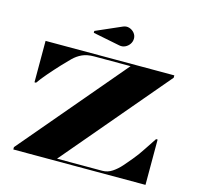

<svg xmlns="http://www.w3.org/2000/svg" viewBox="-126 -1051 1233 1187"><g transform="rotate(15 490.5 -457.5)"><path d="M526.4 -791 354 -825.4V-837.4L518.4 -909.4Q538.4 -918.2 558 -912Q577.6 -905.8 590.4 -890.2Q603.2 -874.6 603.2 -855Q603.2 -835.4 592.2 -819.4Q581.2 -803.4 563.8 -795.2Q546.4 -787 526.4 -791ZM60 0V-15L627 -685H395Q348.5 -685 317.5 -670.5Q286.5 -656 261.8 -631.5Q237 -607 209 -577Q175 -540.5 141 -501Q107 -461.5 89 -435H79V-700H903V-685L336 -15H625Q659.5 -15 688.8 -34.5Q718 -54 742.5 -82Q767 -110 788 -135.5Q820.5 -174.5 847.2 -216.5Q874 -258.5 896 -290H906V0Z"/></g></svg>

Font: Engraving CC
Style: Bold
Weight: 700
Designer: indestructible type*
Foundry: Cowboy Collective
Version: Version 1.000